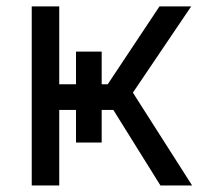

<svg xmlns="http://www.w3.org/2000/svg" viewBox="-20 -565 620 585"><path d="M76.7 0V-545.5H160.5V-308.2H211.6V-407.7H289.8V-308.2H308.2L465.9 -545.5H562.5L384.9 -282.7L565.3 0H468.8L325.3 -230.1H289.8V-130.7H211.6V-230.1H160.5V0Z"/></svg>

Font: Inter UI
Style: Regular
Weight: 400
Designer: Rasmus Andersson
Foundry: rsms
Version: 3.2;8d6f07862